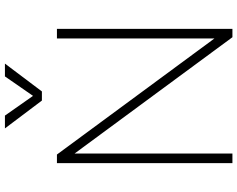

<svg xmlns="http://www.w3.org/2000/svg" viewBox="-112 -851 963 779"><g transform="rotate(-90 369.5 -461.5)"><path d="M97 0V-712H132L625 -43L603 -45V-712H642V0H608L115 -669L136 -667V0ZM449 -923H501L388 -773H351L238 -923H290L370 -809Z"/></g></svg>

Font: Muli ExtraLight
Style: Regular
Weight: 250
Designer: Vernon Adams
Foundry: Vernon Adams
Version: Version 2.100; ttfautohint (v1.8.1.43-b0c9)